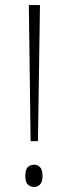

<svg xmlns="http://www.w3.org/2000/svg" viewBox="-20 -734 268 759"><path d="M101 -176 94 -714H138L130 -176ZM115 5Q100 5 90 -4.5Q80 -14 80 -38Q80 -64 90 -73.5Q100 -83 115 -83Q128 -83 138 -73.5Q148 -64 148 -38Q148 -14 138 -4.5Q128 5 115 5Z"/></svg>

Font: Noto Serif ExtraCondensed ExtraLight
Style: Regular
Weight: 200
Width: 2
Designer: Monotype Design Team
Foundry: Monotype Imaging Inc.
Version: Version 2.015